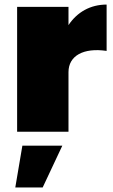

<svg xmlns="http://www.w3.org/2000/svg" viewBox="-20 -577 497 841"><path d="M280 -467V-547H55V0H280V-261C280 -333 346 -369 447 -354V-557C376 -557 318 -524 280 -467ZM47 244H167L253 61H78Z"/></svg>

Font: Montserrat arm Black
Style: Regular
Weight: 900
Designer: Julieta Ulanovsky
Foundry: Julieta Ulanovsky
Version: Version 6.000;PS 006.000;hotconv 1.0.88;makeotf.lib2.5.64775